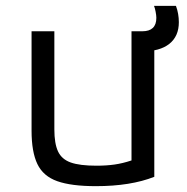

<svg xmlns="http://www.w3.org/2000/svg" viewBox="-20 -627 640 657"><path d="M308 10Q224 10 176 -7Q128 -24 108 -65.5Q88 -107 88 -180V-520H166V-184Q166 -136 178.5 -109Q191 -82 222 -71Q253 -60 310 -60Q344 -60 372 -64Q400 -68 430 -78V-520H508V-22Q427 10 308 10ZM465 -451Q452 -451 437 -457L430 -520H467Q515 -520 515 -566Q515 -574 512.5 -587Q510 -600 507 -607H582Q587 -594 589.5 -579.5Q592 -565 592 -551Q592 -503 559.5 -477Q527 -451 465 -451Z"/></svg>

Font: M PLUS Code Latin 60
Style: Regular
Weight: 400
Width: 7
Monospace: yes
Designer: Coji Morishita
Foundry: UNDERFOREST DESIGN
Version: Version 1.005; ttfautohint (v1.8.3)